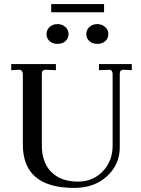

<svg xmlns="http://www.w3.org/2000/svg" viewBox="-20 -911 691 941"><path d="M344 10Q92 10 92 -202V-548Q92 -557 86.5 -563.5Q81 -570 73 -569L35 -567V-597H254V-567L205 -569H203Q185 -569 185 -549V-199Q185 -115 231.5 -68Q278 -21 362 -21Q436 -21 484 -71.5Q532 -122 532 -198V-548Q532 -558 527 -564Q522 -570 514 -569L465 -567V-597H626V-567L587 -569H585Q567 -569 567 -549V-189Q567 -105 504.5 -47.5Q442 10 344 10ZM457 -793Q479 -793 495 -779Q511 -765 511 -744Q511 -723 496 -709.5Q481 -696 457 -696Q433 -696 418 -709.5Q403 -723 403 -744Q403 -765 418.5 -779Q434 -793 457 -793ZM262 -793Q284 -793 300 -779Q316 -765 316 -744Q316 -723 301 -709.5Q286 -696 262 -696Q238 -696 223 -709.5Q208 -723 208 -744Q208 -765 223.5 -779Q239 -793 262 -793ZM231 -851V-891H490V-851Z"/></svg>

Font: UnnaRegular
Style: Regular
Weight: 400
Designer: Jorge de Buen Unna
Foundry: Omnibus-Type
Version: Version 2.008;hotconv 1.0.109;makeotfexe 2.5.65596